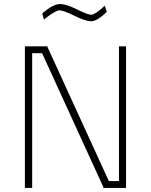

<svg xmlns="http://www.w3.org/2000/svg" viewBox="-20 -929 746 949"><path d="M103 0V-700H215V-696L518 -34H568V-700H603V0H491V-4L188 -666H139V0ZM498 -901 508 -870Q459 -824 431 -824Q402 -824 348 -851Q294 -878 273 -878Q264 -878 245 -866.5Q226 -855 212 -844L197 -832L189 -863Q243 -909 276 -909Q307 -909 360.5 -882.5Q414 -856 432 -856Q440 -856 456.5 -867Q473 -878 486 -890Z"/></svg>

Font: TypoPRO Titillium Title
Style: Regular
Weight: 250
Designer: Campivisivi
Foundry: Accademia di Belle Arti di Urbino and students of MA course of Visual design
Version: 1.000